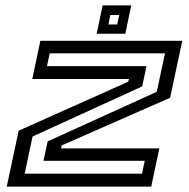

<svg xmlns="http://www.w3.org/2000/svg" viewBox="-20 -691 700 711"><path d="M5 0 49 -207 455 -388.5 457.5 -398.5H99.5L129.5 -540H655L610 -329L208.5 -152.5L206 -141.5H570L540 0ZM71.5 -48H506L516 -95.5H141L156.5 -167.5L560.5 -351L591 -493.5H164L154 -446H522.5L506.5 -371L100.5 -185.5ZM338 -566 360 -671H466L444 -566ZM381.5 -600.5H414L421.5 -635.5H388.5Z"/></svg>

Font: Tourney Expanded Medium
Style: Italic
Weight: 500
Width: 7
Italic angle: -12°
Designer: Tyler Finck
Foundry: Etcetera Type Co
Version: Version 1.010; ttfautohint (v1.8.3)